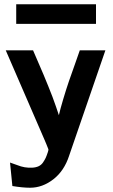

<svg xmlns="http://www.w3.org/2000/svg" viewBox="-20 -708 532 900"><path d="M56 -596V-688H430V-596ZM7 -472H135Q189 -350 226 -254Q243 -208 256 -168Q262 -195 276 -242Q290 -289 303 -327Q316 -365 333.5 -413.5Q351 -462 354 -472H474L304 22Q281 93 230 132.5Q179 172 121 172Q86 172 38 164L27 54Q31 56 61 66Q95 80 131 78Q149 77 161.5 71Q174 65 182 53Q190 41 194 32.5Q198 24 204 6Q207 -2 207 -8Q204 -17 197 -33Q190 -49 189 -52Z"/></svg>

Font: Coval
Style: ExtraBold
Weight: 800
Foundry: Context Ltd
Version: Version 001.000